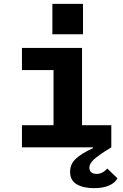

<svg xmlns="http://www.w3.org/2000/svg" viewBox="-20 -765 640 997"><path d="M344 127Q344 87 373.5 59.5Q403 32 463 4L462 0H94V-115H258V-401H94V-516H406V-115H558V0Q488 43 466 64.5Q444 86 444 105Q444 122 454.5 130Q465 138 482 138Q513 138 537 110L590 161Q577 185 546 198.5Q515 212 468 212Q413 212 378.5 192Q344 172 344 127ZM411 -745V-587H252V-745Z"/></svg>

Font: iA Writer Duo V
Style: Regular
Weight: 400
Designer: Mike Abbink, Paul van der Laan, Pieter van Rosmalen, Oliver Reichenstein
Foundry: Information Architects Inc.
Version: Version 2.000